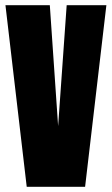

<svg xmlns="http://www.w3.org/2000/svg" viewBox="-20 -720 430 740"><path d="M172 -700H1L83 0H308L390 -700H237L204 -234Z"/></svg>

Font: Queering Heavy
Style: Bold
Weight: 900
Designer: Adam Naccarato
Foundry: adamnac
Version: Version 2.000;hotconv 1.0.109;makeotfexe 2.5.65596